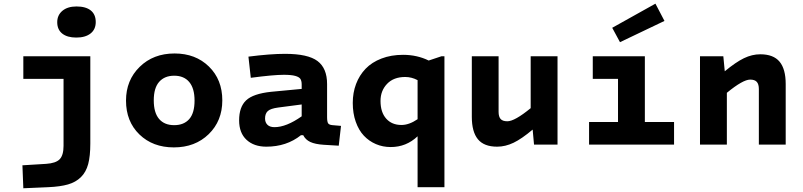

<svg xmlns="http://www.w3.org/2000/svg" viewBox="-20 -781 4336 1037"><path d="M289.1 -661.1Q289.1 -699.2 317.1 -722.7Q345.2 -746.1 393.1 -746.1Q443.4 -746.1 470.2 -724.6Q497.1 -703.1 497.1 -662.1Q497.1 -622.1 469 -600.1Q440.9 -578.1 392.1 -578.1Q343.3 -578.1 316.2 -599.6Q289.1 -621.1 289.1 -661.1ZM467.8 -5.9Q467.8 62 456.3 105.2Q444.8 148.4 417 175.8Q389.2 203.1 347.4 215.1Q305.7 227.1 240.2 230L106 235.8L101.1 111.8L229 104Q281.7 100.6 302.5 78.9Q323.2 57.1 323.2 6.8V-355H106V-477.1H467.8Z M918.9 15.1Q805.2 15.1 732.9 -54.9Q660.6 -125 660.6 -237.8Q660.6 -347.7 734.4 -419.9Q808.1 -492.2 922.9 -492.2Q1036.1 -492.2 1108.4 -421.6Q1180.7 -351.1 1180.7 -238.8Q1180.7 -127.9 1107.2 -56.4Q1033.7 15.1 918.9 15.1ZM920.9 -105Q973.1 -105 1002 -137.7Q1030.8 -170.4 1030.8 -237.8Q1030.8 -303.7 1002.2 -337.9Q973.6 -372.1 920.9 -372.1Q869.1 -372.1 839.8 -339.1Q810.5 -306.2 810.5 -238.8Q810.5 -172.4 839.1 -138.7Q867.7 -105 920.9 -105Z M1746.6 -148.9Q1746.6 -123.5 1752.2 -115Q1757.8 -106.4 1776.4 -105L1821.8 -101.1L1809.6 5.9L1728.5 1Q1682.1 -2 1656 -14.2Q1629.9 -26.4 1617.7 -50.8H1605.5Q1527.8 11.2 1418.5 11.2Q1351.6 11.2 1311.5 -25.9Q1271.5 -63 1271.5 -130.9Q1271.5 -203.1 1309.3 -239Q1347.2 -274.9 1444.3 -285.2L1609.4 -300.8V-324.2Q1609.4 -344.2 1602.5 -354.7Q1595.7 -365.2 1574.5 -371.1Q1553.2 -377 1512.7 -377Q1456.5 -377 1334.5 -360.8L1321.8 -475.1Q1439.9 -490.2 1519.5 -490.2Q1643.1 -490.2 1694.8 -451.4Q1746.6 -412.6 1746.6 -327.1ZM1462.4 -94.2Q1526.4 -94.2 1609.4 -152.8V-216.8L1482.4 -200.2Q1441.4 -194.8 1426.5 -181.2Q1411.6 -167.5 1411.6 -141.1Q1411.6 -119.6 1424.6 -106.9Q1437.5 -94.2 1462.4 -94.2Z M1885.3 -225.1Q1885.3 -280.3 1903.1 -327.4Q1920.9 -374.5 1954.6 -409.7Q1988.3 -444.8 2040.3 -464.8Q2092.3 -484.9 2157.2 -484.9Q2232.4 -484.9 2295.4 -454.1L2364.3 -477.1H2380.4V230H2235.4V-44.9Q2174.3 13.2 2090.3 13.2Q2047.4 13.2 2010.3 -2.7Q1973.1 -18.6 1945.3 -48.1Q1917.5 -77.6 1901.4 -123.3Q1885.3 -168.9 1885.3 -225.1ZM2035.2 -235.8Q2035.2 -174.8 2065.7 -140.4Q2096.2 -106 2148.4 -106Q2189.5 -106 2235.4 -137.2V-348.1Q2203.1 -365.2 2168.5 -365.2Q2106 -365.2 2070.6 -328.1Q2035.2 -291 2035.2 -235.8Z M2991.2 0H2864.3L2856.9 -81.1Q2797.9 -31.2 2753.7 -10Q2709.5 11.2 2665 11.2Q2594.2 11.2 2561.3 -28.8Q2528.3 -68.8 2528.3 -149.9V-477.1H2672.9V-176.8Q2672.9 -150.9 2683.8 -138.4Q2694.8 -126 2720.2 -126Q2759.8 -126 2846.2 -196.8V-477.1H2991.2Z M3286.6 -630.9 3520 -761.2 3568.8 -668 3328.6 -553.2ZM3161.6 -122.1H3317.9V-355H3181.6V-477.1H3462.9V-122.1H3620.6V0H3161.6Z M3886.7 -477.1 3894.5 -396Q3954.1 -445.3 3998 -466.6Q4042 -487.8 4086.4 -487.8Q4157.2 -487.8 4190.4 -448Q4223.6 -408.2 4223.6 -327.1V0H4078.6V-299.8Q4078.6 -326.2 4067.6 -338.6Q4056.6 -351.1 4031.7 -351.1Q3992.7 -351.1 3905.8 -279.8V0H3760.7V-477.1Z"/></svg>

Font: IntelOne Mono Bold
Style: Regular
Weight: 700
Designer: Fred Shallcrass
Foundry: Frere-Jones Type LLC
Version: Version 1.200;hotconv 1.1.0;makeotfexe 2.6.0;FJTRelease1.2